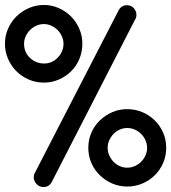

<svg xmlns="http://www.w3.org/2000/svg" viewBox="-20 -755 690 774"><path d="M493 -315Q525 -315 553.5 -303Q582 -291 603.5 -270Q625 -249 637.5 -220.5Q650 -192 650 -159Q650 -126 637.5 -97.5Q625 -69 603.5 -48Q582 -27 553.5 -15Q525 -3 493 -3Q461 -3 433 -15Q405 -27 383 -48Q361 -69 348.5 -97.5Q336 -126 336 -159Q336 -192 348.5 -220.5Q361 -249 383 -270Q405 -291 433 -303Q461 -315 493 -315ZM157 -735Q188 -735 216.5 -722.5Q245 -710 266 -689Q287 -668 299.5 -639.5Q312 -611 312 -579Q312 -546 300 -517.5Q288 -489 267 -468Q246 -447 217.5 -434.5Q189 -422 157 -422Q124 -422 95.5 -434.5Q67 -447 46 -468Q25 -489 12.5 -517.5Q0 -546 0 -579Q0 -611 12.5 -639.5Q25 -668 46.5 -689Q68 -710 96.5 -722.5Q125 -735 157 -735ZM458 -713Q469 -734 492 -734Q509 -734 519.5 -722Q530 -710 530 -695Q530 -685 526 -678V-679Q441 -513 357.5 -350.5Q274 -188 189 -22Q178 -1 155 -1Q138 -1 127 -13.5Q116 -26 116 -40Q116 -49 120 -58V-57ZM493 -239Q477 -239 462.5 -232.5Q448 -226 437.5 -215Q427 -204 420.5 -189.5Q414 -175 414 -159Q414 -143 420.5 -128.5Q427 -114 437.5 -103Q448 -92 462.5 -85.5Q477 -79 493 -79Q509 -79 523.5 -85.5Q538 -92 549 -103Q560 -114 566.5 -128.5Q573 -143 573 -159Q573 -175 566.5 -189.5Q560 -204 549 -215Q538 -226 523.5 -232.5Q509 -239 493 -239ZM157 -658Q141 -658 126.5 -651.5Q112 -645 101 -634Q90 -623 83.5 -608.5Q77 -594 77 -579Q77 -544 101 -521.5Q125 -499 158 -499Q190 -499 213 -523Q236 -547 236 -579Q236 -594 229.5 -608.5Q223 -623 212 -634Q201 -645 186.5 -651.5Q172 -658 157 -658Z"/></svg>

Font: VDS Compensated
Style: Light
Weight: 300
Designer: artmaker
Foundry: artmaker
Version: Version 1.000 2012 initial release